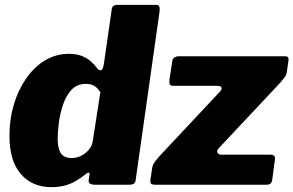

<svg xmlns="http://www.w3.org/2000/svg" viewBox="-20 -762 1210 792"><path d="M370 0Q360 0 352 -4Q344 -8 346 -21L349 -40Q351 -48 346.5 -49.5Q342 -51 334 -44Q313 -27 291 -14.5Q269 -2 245 4Q221 10 192 10Q113 10 66 -44Q19 -98 19 -202Q19 -270 37 -330.5Q55 -391 88 -438.5Q121 -486 166 -513Q211 -540 265 -540Q302 -540 329.5 -526Q357 -512 381 -480Q388 -471 396.5 -472.5Q405 -474 409 -502L441 -724Q443 -735 449 -738.5Q455 -742 464 -742H626Q642 -742 638 -713L540 -22Q539 -9 532.5 -4.5Q526 0 510 0ZM394 -382Q381 -401 367.5 -408.5Q354 -416 334 -416Q298 -416 275.5 -392Q253 -368 240.5 -331.5Q228 -295 223 -257Q218 -219 218 -191Q218 -161 224.5 -143Q231 -125 244 -117.5Q257 -110 275 -110Q297 -110 316 -120Q335 -130 348 -146.5Q361 -163 363 -182ZM622 0Q607 0 603 -4.5Q599 -9 601 -24L607 -64Q609 -80 615 -89Q621 -98 637 -117L890 -387Q896 -395 893.5 -401.5Q891 -408 875 -408H695Q683 -408 680.5 -414Q678 -420 679 -433L691 -512Q693 -521 700.5 -525.5Q708 -530 716 -530H1156Q1173 -530 1170 -512L1163 -465Q1162 -454 1155.5 -445Q1149 -436 1138 -423L880 -148Q873 -139 877.5 -131.5Q882 -124 892 -124H1097Q1117 -124 1114 -104L1103 -21Q1102 -12 1097 -6Q1092 0 1079 0H622Z"/></svg>

Font: Libre Franklin Black
Style: Italic
Weight: 900
Italic angle: -8°
Designer: Pablo Impallari, Rodrigo Fuenzalida, Nhung Nguyen
Foundry: Impallari Type
Version: Version 3.000